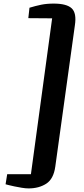

<svg xmlns="http://www.w3.org/2000/svg" viewBox="-20 -881 466 1068"><path d="M278.5 -861Q351 -861 379 -834.5Q407 -808 396.5 -740L287.5 46Q278 114.5 237.2 140.8Q196.5 167 139 167Q122.5 167 101.2 163.5Q80 160 59.8 155.8Q39.5 151.5 25.8 148Q12 144.5 11 144L20 88H152L270 -779L137.5 -780L144 -838Q177 -848 208 -854.5Q239 -861 278.5 -861Z"/></svg>

Font: Merriweather 28pt Black
Style: Italic
Weight: 900
Italic angle: -7.8°
Version: Version 2.101